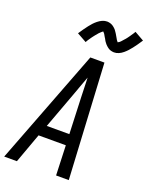

<svg xmlns="http://www.w3.org/2000/svg" viewBox="-187 -1061 895 1151"><g transform="rotate(20 260.0 -486.0)"><path d="M-12 0 270 -735H360L400 0H319L312 -190H138L69 0ZM309 -260 300 -490Q299 -522 298 -553.5Q297 -585 296 -616Q285 -585 273 -553.5Q261 -522 250 -490L165 -260ZM212 -812 151 -846Q163 -864 173.5 -879Q184 -894 193.5 -906Q203 -918 212 -928Q221 -938 234 -948.5Q247 -959 261.5 -965.5Q276 -972 292 -972Q297 -972 302 -971Q307 -970 311 -969Q315 -968 319.5 -966Q324 -964 328 -961.5Q332 -959 335.5 -956Q339 -953 342.5 -950Q346 -947 349 -943.5Q352 -940 354.5 -936Q357 -932 360 -928Q363 -924 365 -920.5Q367 -917 369 -913.5Q371 -910 374 -905Q377 -900 379.5 -895.5Q382 -891 384 -887.5Q386 -884 390 -880Q394 -876 394 -875H391Q391 -876 395.5 -878Q400 -880 403 -882.5Q406 -885 409.5 -888.5Q413 -892 414.5 -894Q416 -896 418 -898Q420 -900 422 -902.5Q424 -905 426.5 -907.5Q429 -910 431 -912.5Q433 -915 435.5 -918Q438 -921 440.5 -924.5Q443 -928 445.5 -931.5Q448 -935 450.5 -938.5Q453 -942 455.5 -946Q458 -950 461 -954Q464 -958 466.5 -962.5Q469 -967 472 -972L532 -938Q520 -920 510 -905.5Q500 -891 490 -878.5Q480 -866 471 -856Q462 -846 449.5 -835.5Q437 -825 422.5 -818.5Q408 -812 392 -812Q387 -812 382 -813Q377 -814 372.5 -815Q368 -816 364 -818Q360 -820 356 -822.5Q352 -825 348.5 -828Q345 -831 341.5 -834Q338 -837 335 -840.5Q332 -844 329 -848Q326 -852 323 -856Q320 -860 318.5 -863.5Q317 -867 315 -870.5Q313 -874 309.5 -879Q306 -884 304 -888.5Q302 -893 299.5 -896.5Q297 -900 293 -904Q289 -908 290 -909H293L288 -907Q284 -904 281 -901.5Q278 -899 274.5 -895.5Q271 -892 269 -890Q267 -888 265 -886Q263 -884 261.5 -881.5Q260 -879 257.5 -876.5Q255 -874 253 -871.5Q251 -869 248.5 -866Q246 -863 243.5 -859.5Q241 -856 238.5 -853Q236 -850 233.5 -846Q231 -842 228 -838Q225 -834 222.5 -830Q220 -826 217 -821.5Q214 -817 212 -812Z"/></g></svg>

Font: Iosevka
Style: Italic
Weight: 400
Italic angle: -9°
Monospace: yes
Designer: Belleve Invis
Foundry: Belleve Invis
Version: Version 32.5.0; ttfautohint (v1.8.4)